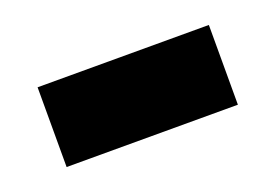

<svg xmlns="http://www.w3.org/2000/svg" viewBox="-37 -406 396 276"><g transform="rotate(-20 161.0 -268.0)"><path d="M30 -207V-329H292V-207Z"/></g></svg>

Font: Noto Sans Bamum
Style: Regular
Weight: 400
Designer: Monotype Design Team
Foundry: Monotype Imaging Inc.
Version: Version 2.001